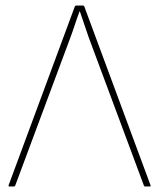

<svg xmlns="http://www.w3.org/2000/svg" viewBox="-20 -675 576 695"><path d="M14 0Q10 0 11 -4L251 -652Q253 -655 256 -655H280Q284 -655 285 -652L525 -4Q527 0 522 0H505Q502 0 501 -3L301 -540Q293 -563 285 -587Q277 -611 269 -634H268Q259 -610 251 -585.5Q243 -561 234 -537L35 -3Q34 0 30 0Z"/></svg>

Font: Sofia Sans Thin
Style: Regular
Weight: 250
Designer: Botio Nikoltchev, Ani Petrova
Foundry: lettersoup
Version: Version 4.101